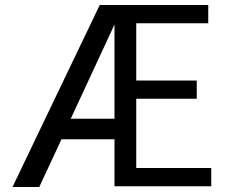

<svg xmlns="http://www.w3.org/2000/svg" viewBox="-20 -745 905 768"><path d="M767 -350V-423H525V-652H813V-725H379L30 3H137L226 -188H438V0H825V-73H525V-350ZM438 -647V-270H263Z"/></svg>

Font: Sawarabi Gothic
Style: Regular
Weight: 400
Designer: mshio (mshio@users.sourceforge.jp)
Version: Version 20141215